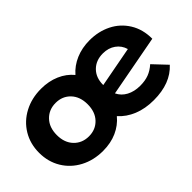

<svg xmlns="http://www.w3.org/2000/svg" viewBox="-66 -874 1210 1210"><g transform="rotate(-45 538.5 -269.0)"><path d="M922 -169 1007 -79Q928 8 778 8Q702 8 642 -16.5Q582 -41 542 -86Q505 -41 450 -16.5Q395 8 326 8Q242 8 175 -27.5Q108 -63 70 -126Q32 -189 32 -269Q32 -349 70 -412Q108 -475 175 -510.5Q242 -546 326 -546Q394 -546 449.5 -522Q505 -498 541 -454Q579 -498 635 -522Q691 -546 759 -546Q838 -546 903 -513.5Q968 -481 1006.5 -419Q1045 -357 1045 -273L635 -196Q653 -158 691.5 -137.5Q730 -117 782 -117Q826 -117 859 -129.5Q892 -142 922 -169ZM620 -287V-285L890 -336Q878 -378 843 -403Q808 -428 759 -428Q697 -428 658.5 -389.5Q620 -351 620 -287ZM465 -269Q465 -337 426.5 -377.5Q388 -418 328 -418Q268 -418 229 -377.5Q190 -337 190 -269Q190 -201 229 -160.5Q268 -120 328 -120Q388 -120 426.5 -160.5Q465 -201 465 -269Z"/></g></svg>

Font: Montserrat Alternates
Style: Bold
Weight: 700
Designer: Julieta Ulanovsky
Foundry: Julieta Ulanovsky
Version: Version 7.200